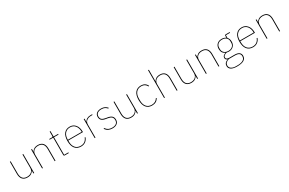

<svg xmlns="http://www.w3.org/2000/svg" viewBox="209 -2474 6663 4420"><g transform="rotate(-30 3540.5 -264.0)"><path d="M269 12.2Q184.6 12.2 139.9 -37.4Q95.2 -86.9 95.2 -181.2V-505.9H116.2V-185.1Q116.2 -6.8 271 -6.8Q314 -6.8 349.1 -21.5Q384.3 -36.1 407.2 -68.1Q430.2 -100.1 430.2 -144V-505.9H451.2V0H430.2V-76.2H426.8Q411.6 -38.6 372.1 -13.2Q332.5 12.2 269 12.2Z M660.6 0V-505.9H681.6V-430.2H684.6Q699.7 -467.8 739.5 -492.9Q779.3 -518.1 842.8 -518.1Q927.7 -518.1 972.2 -468.8Q1016.6 -419.4 1016.6 -325.2V0H995.6V-320.8Q995.6 -499 840.8 -499Q797.9 -499 762.7 -484.4Q727.5 -469.7 704.6 -437.7Q681.6 -405.8 681.6 -361.8V0Z M1265.1 0Q1236.3 0 1236.3 -28.8V-486.8H1141.1V-505.9H1213.4Q1226.6 -505.9 1231.4 -511.5Q1236.3 -517.1 1236.3 -530.8V-649.9H1257.3V-505.9H1378.4V-486.8H1257.3V-19H1370.1V0Z M1692.9 12.2Q1592.3 12.2 1536.6 -55.7Q1481 -123.5 1481 -252.9Q1481 -381.3 1535.6 -449.7Q1590.3 -518.1 1689 -518.1Q1781.2 -518.1 1837.6 -449.7Q1894 -381.3 1894 -266.1V-255.9H1503.9V-229Q1503.9 -126 1553.7 -66.4Q1603.5 -6.8 1692.9 -6.8Q1821.3 -6.8 1867.7 -130.9L1885.7 -124Q1862.8 -60.1 1813.5 -23.9Q1764.2 12.2 1692.9 12.2ZM1503.9 -274.9H1871.1V-278.8Q1871.1 -378.4 1821 -438.7Q1771 -499 1689 -499Q1601.1 -499 1552.5 -439.5Q1503.9 -379.9 1503.9 -276.9Z M2058.6 0V-505.9H2079.6V-418.9H2082.5Q2125 -505.9 2240.7 -505.9H2281.7V-486.8H2237.8Q2171.9 -486.8 2125.7 -450.9Q2079.6 -415 2079.6 -349.1V0Z M2530.3 12.2Q2468.8 12.2 2423.3 -10Q2377.9 -32.2 2343.3 -81.1L2361.3 -92.8Q2395.5 -45.9 2434.8 -26.4Q2474.1 -6.8 2530.3 -6.8Q2601.6 -6.8 2638.9 -37.1Q2676.3 -67.4 2676.3 -124Q2676.3 -179.2 2645 -207Q2613.8 -234.9 2548.3 -245.1L2504.4 -252Q2433.1 -263.2 2396.7 -294.7Q2360.4 -326.2 2360.4 -389.2Q2360.4 -450.7 2405.3 -484.4Q2450.2 -518.1 2520.5 -518.1Q2580.1 -518.1 2618.7 -498.3Q2657.2 -478.5 2687.5 -444.8L2671.4 -431.2Q2643.6 -462.9 2609.9 -481Q2576.2 -499 2521.5 -499Q2457 -499 2419.2 -470.7Q2381.3 -442.4 2381.3 -390.1Q2381.3 -335.4 2411.4 -309.3Q2441.4 -283.2 2508.3 -272L2552.2 -265.1Q2622.6 -253.9 2659.9 -221.2Q2697.3 -188.5 2697.3 -125Q2697.3 -60.1 2652.6 -23.9Q2607.9 12.2 2530.3 12.2Z M3025.4 12.2Q2940.9 12.2 2896.2 -37.4Q2851.6 -86.9 2851.6 -181.2V-505.9H2872.6V-185.1Q2872.6 -6.8 3027.3 -6.8Q3070.3 -6.8 3105.5 -21.5Q3140.6 -36.1 3163.6 -68.1Q3186.5 -100.1 3186.5 -144V-505.9H3207.5V0H3186.5V-76.2H3183.1Q3168 -38.6 3128.4 -13.2Q3088.9 12.2 3025.4 12.2Z M3582 12.2Q3481.9 12.2 3427 -55.7Q3372.1 -123.5 3372.1 -252.9Q3372.1 -382.3 3427 -450.2Q3481.9 -518.1 3582 -518.1Q3695.8 -518.1 3747.1 -418L3729 -409.2Q3704.1 -454.6 3669.2 -476.8Q3634.3 -499 3582 -499Q3493.2 -499 3444.1 -439.7Q3395 -380.4 3395 -276.9V-229Q3395 -125.5 3444.1 -66.2Q3493.2 -6.8 3582 -6.8Q3688.5 -6.8 3740.2 -95.2L3755.9 -84Q3700.2 12.2 3582 12.2Z M3903.8 0V-740.2H3924.8V-430.2H3927.7Q3942.9 -467.8 3982.7 -492.9Q4022.5 -518.1 4085.9 -518.1Q4170.9 -518.1 4215.3 -468.8Q4259.8 -419.4 4259.8 -325.2V0H4238.8V-320.8Q4238.8 -499 4084 -499Q4041 -499 4005.9 -484.4Q3970.7 -469.7 3947.8 -437.7Q3924.8 -405.8 3924.8 -361.8V0Z M4623.5 12.2Q4539.1 12.2 4494.4 -37.4Q4449.7 -86.9 4449.7 -181.2V-505.9H4470.7V-185.1Q4470.7 -6.8 4625.5 -6.8Q4668.5 -6.8 4703.6 -21.5Q4738.8 -36.1 4761.7 -68.1Q4784.7 -100.1 4784.7 -144V-505.9H4805.7V0H4784.7V-76.2H4781.2Q4766.1 -38.6 4726.6 -13.2Q4687 12.2 4623.5 12.2Z M5015.1 0V-505.9H5036.1V-430.2H5039.1Q5054.2 -467.8 5094 -492.9Q5133.8 -518.1 5197.3 -518.1Q5282.2 -518.1 5326.7 -468.8Q5371.1 -419.4 5371.1 -325.2V0H5350.1V-320.8Q5350.1 -499 5195.3 -499Q5152.3 -499 5117.2 -484.4Q5082 -469.7 5059.1 -437.7Q5036.1 -405.8 5036.1 -361.8V0Z M5728 211.9Q5620.1 211.9 5567.9 177.5Q5515.6 143.1 5515.6 82Q5515.6 -5.9 5614.7 -38.1V-41Q5562 -57.1 5562 -107.9Q5562 -139.6 5585.9 -161.1Q5609.9 -182.6 5647 -193.8V-196.8Q5555.7 -236.8 5555.7 -349.1Q5555.7 -426.3 5602.5 -472.2Q5649.4 -518.1 5729 -518.1Q5794.4 -518.1 5839.8 -484.9V-534.2Q5839.8 -548.3 5846.2 -554.7Q5852.5 -561 5866.7 -561H5969.7V-542H5858.9V-467.8Q5901.9 -423.3 5901.9 -349.1Q5901.9 -272.9 5854.2 -226.6Q5806.6 -180.2 5729 -180.2Q5708 -180.2 5672.9 -187Q5582 -162.6 5582 -108.9Q5582 -53.2 5668.9 -53.2H5803.7Q5887.2 -53.2 5927 -22.2Q5966.8 8.8 5966.8 64.9Q5966.8 211.9 5728 211.9ZM5729 -199.2Q5798.3 -199.2 5838.1 -235.8Q5877.9 -272.5 5877.9 -330.1V-368.2Q5877.9 -425.8 5838.1 -462.4Q5798.3 -499 5729 -499Q5659.2 -499 5619.4 -462.2Q5579.6 -425.3 5579.6 -368.2V-330.1Q5579.6 -272.9 5620.1 -236.1Q5660.6 -199.2 5729 -199.2ZM5703.6 192.9H5752.9Q5841.3 192.9 5893.1 161.1Q5944.8 129.4 5944.8 64.9Q5944.8 16.6 5911.6 -8.3Q5878.4 -33.2 5800.8 -33.2H5646Q5595.7 -20.5 5566.7 8.3Q5537.6 37.1 5537.6 83Q5537.6 132.8 5582.5 162.8Q5627.4 192.9 5703.6 192.9Z M6264.6 12.2Q6164.1 12.2 6108.4 -55.7Q6052.7 -123.5 6052.7 -252.9Q6052.7 -381.3 6107.4 -449.7Q6162.1 -518.1 6260.7 -518.1Q6353 -518.1 6409.4 -449.7Q6465.8 -381.3 6465.8 -266.1V-255.9H6075.7V-229Q6075.7 -126 6125.5 -66.4Q6175.3 -6.8 6264.6 -6.8Q6393.1 -6.8 6439.5 -130.9L6457.5 -124Q6434.6 -60.1 6385.3 -23.9Q6335.9 12.2 6264.6 12.2ZM6075.7 -274.9H6442.9V-278.8Q6442.9 -378.4 6392.8 -438.7Q6342.8 -499 6260.7 -499Q6172.9 -499 6124.3 -439.5Q6075.7 -379.9 6075.7 -276.9Z M6630.4 0V-505.9H6651.4V-430.2H6654.3Q6669.4 -467.8 6709.2 -492.9Q6749 -518.1 6812.5 -518.1Q6897.5 -518.1 6941.9 -468.8Q6986.3 -419.4 6986.3 -325.2V0H6965.3V-320.8Q6965.3 -499 6810.5 -499Q6767.6 -499 6732.4 -484.4Q6697.3 -469.7 6674.3 -437.7Q6651.4 -405.8 6651.4 -361.8V0Z"/></g></svg>

Font: Anuphan Thin
Style: Regular
Weight: 250
Designer: Mike Abbink, Paul van der Laan, Pieter van Rosmalen, Mint Tantisuwanna
Foundry: Bold Monday; Cadson Demak
Version: Version 3.002;hotconv 1.0.109;makeotfexe 2.5.65596